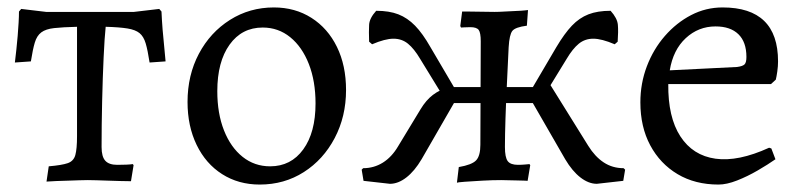

<svg xmlns="http://www.w3.org/2000/svg" viewBox="-20 -484 2158 516"><path d="M105 4 111 -37Q146 -40 162 -45.5Q178 -51 182.5 -67.5Q187 -84 187 -118V-412Q148 -411 125.5 -408.5Q103 -406 91 -397Q79 -388 73.5 -369.5Q68 -351 63 -319L20 -316Q22 -333 24 -351Q26 -369 27.5 -387.5Q29 -406 30 -423Q31 -440 31 -453L37 -460L104 -452H340L408 -460L414 -453Q415 -430 417 -404.5Q419 -379 421.5 -356.5Q424 -334 425 -319L382 -316Q377 -349 371.5 -367.5Q366 -386 355 -395Q344 -404 322.5 -407.5Q301 -411 264 -412Q261 -384 258.5 -330Q256 -276 254.5 -212Q253 -148 253 -89Q253 -63 263 -52Q273 -41 295 -41Q308 -41 319.5 -41.5Q331 -42 337 -43L339 -40L332 3Q319 3 303 2.5Q287 2 271 1.5Q255 1 240.5 0.5Q226 0 216 0Q206 0 192.5 0.5Q179 1 163.5 1.5Q148 2 132.5 2.5Q117 3 105 4Z M678 12Q621 12 577 -16Q533 -44 508.5 -94.5Q484 -145 484 -210Q484 -282 514.5 -339.5Q545 -397 598 -430.5Q651 -464 716 -464Q773 -464 817 -436Q861 -408 885.5 -358Q910 -308 910 -242Q910 -171 879.5 -113Q849 -55 796.5 -21.5Q744 12 678 12ZM706 -37Q762 -37 795 -82.5Q828 -128 828 -206Q828 -266 810 -312Q792 -358 760 -384Q728 -410 686 -410Q630 -410 597 -364Q564 -318 564 -239Q564 -179 582 -133.5Q600 -88 632 -62.5Q664 -37 706 -37Z M1028 10 957 2 952 -28 956 -32Q985 -32 1009 -47Q1033 -62 1050 -91L1110 -190Q1125 -215 1143.5 -229Q1162 -243 1187 -250H1437L1449 -272L1561 -92Q1579 -63 1602.5 -47.5Q1626 -32 1656 -32L1660 -28L1655 2L1584 10Q1562 10 1540 -7Q1518 -24 1499 -56L1412 -207H1200L1113 -56Q1094 -24 1072 -7Q1050 10 1028 10ZM1185 -202 1109 -326Q1093 -353 1076.5 -366.5Q1060 -380 1037.5 -380Q1015 -380 980 -365L972 -372Q971 -400 972 -417.5Q973 -435 991 -455Q1026 -455 1050.5 -445.5Q1075 -436 1095.5 -415Q1116 -394 1137 -357L1214 -226ZM1208 7 1213 -35Q1248 -41 1259.5 -53Q1271 -65 1271 -95L1272 -373Q1272 -396 1266.5 -403.5Q1261 -411 1244 -411Q1237 -411 1228 -410.5Q1219 -410 1219 -410L1217 -414L1222 -453Q1222 -453 1237.5 -453Q1253 -453 1273.5 -452.5Q1294 -452 1309 -452Q1321 -452 1336.5 -453Q1352 -454 1366.5 -454.5Q1381 -455 1390 -456Q1399 -457 1399 -457L1396 -415Q1365 -411 1357 -401Q1349 -391 1347 -357Q1345 -313 1342.5 -262.5Q1340 -212 1338.5 -166Q1337 -120 1337 -89Q1337 -61 1344.5 -51Q1352 -41 1372 -41Q1382 -41 1392.5 -42Q1403 -43 1403 -43L1405 -40L1398 2Q1398 2 1390.5 1.5Q1383 1 1372 1Q1361 1 1349 0.5Q1337 0 1327 0Q1304 0 1276.5 1.5Q1249 3 1229 4.5Q1209 6 1208 7ZM1427 -202 1398 -226 1475 -357Q1497 -394 1517 -415Q1537 -436 1561.5 -445.5Q1586 -455 1621 -455Q1639 -435 1640.5 -417.5Q1642 -400 1640 -372L1632 -365Q1597 -380 1574.5 -380Q1552 -380 1535.5 -366.5Q1519 -353 1503 -326Z M1911 12Q1848 12 1801 -16Q1754 -44 1727.5 -93.5Q1701 -143 1701 -209Q1701 -260 1718.5 -306Q1736 -352 1767 -387.5Q1798 -423 1837.5 -443.5Q1877 -464 1922 -464Q2071 -464 2071 -319Q2071 -306 2069 -292Q2067 -278 2065 -270L2052 -258H1776Q1775 -169 1808.5 -117.5Q1842 -66 1903 -57.5Q1964 -49 2047 -87L2053 -85L2064 -56Q2044 -42 2016.5 -26Q1989 -10 1961 1Q1933 12 1911 12ZM1780 -295 1961 -304Q1976 -306 1981 -311Q1986 -316 1986 -331Q1986 -371 1964.5 -392Q1943 -413 1903 -413Q1857 -413 1823 -381.5Q1789 -350 1780 -295Z"/></svg>

Font: Alegreya
Style: Regular
Weight: 400
Designer: Juan Pablo del Peral
Foundry: Huerta Tipografica
Version: Version 2.009